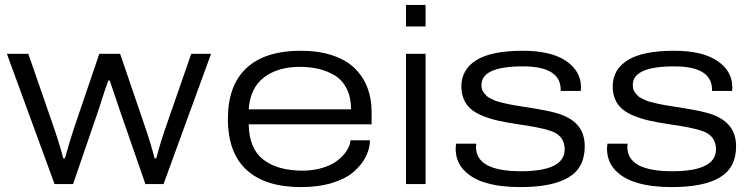

<svg xmlns="http://www.w3.org/2000/svg" viewBox="-20 -743 3038 775"><path d="M200.2 0 7.8 -525.9H94.2L195.8 -232.9Q230 -131.3 234.9 -104H242.2Q262.7 -178.7 280.8 -231.9L380.9 -525.9H464.8L564.9 -232.9Q588.4 -164.6 604 -104H610.8Q629.4 -174.3 649.9 -231.9L752 -525.9H832L640.1 0H566.9L462.9 -299.8Q460 -309.1 422.9 -418H417Q406.2 -389.2 377.9 -299.8L274.9 0Z M1194.8 12.2Q1051.8 12.2 975.8 -56.6Q899.9 -125.5 899.9 -263.2Q899.9 -398.9 975.1 -468.5Q1050.3 -538.1 1193.8 -538.1Q1266.6 -538.1 1322 -519.5Q1377.4 -501 1411.6 -467.5Q1445.8 -434.1 1462.9 -389.6Q1480 -345.2 1480 -291V-241.2H983.9Q985.4 -143.1 1043.2 -98.6Q1101.1 -54.2 1200.7 -54.2Q1245.1 -54.2 1282.2 -65.7Q1319.3 -77.1 1342.8 -95.5Q1366.2 -113.8 1379.6 -135Q1393.1 -156.2 1395 -176.8H1473.6Q1472.7 -143.1 1456.8 -111.1Q1440.9 -79.1 1409.2 -50.8Q1377.4 -22.5 1322 -5.1Q1266.6 12.2 1194.8 12.2ZM983.9 -301.8H1397Q1397 -349.6 1379.9 -384.3Q1362.8 -418.9 1332.8 -437.5Q1302.7 -456.1 1267.6 -464.6Q1232.4 -473.1 1189.9 -473.1Q1101.1 -473.1 1045.4 -430.4Q989.7 -387.7 983.9 -301.8Z M1618.7 -636.2V-723.1H1697.8V-636.2ZM1618.7 0V-525.9H1697.8V0Z M2080.6 12.2Q2001.5 12.2 1943.8 -4.2Q1886.2 -20.5 1852.8 -55.9Q1819.3 -91.3 1819.3 -143.1Q1819.3 -151.4 1821.3 -163.1H1902.3Q1902.3 -161.6 1901.9 -156.7Q1901.4 -151.9 1901.4 -149.9Q1901.4 -51.8 2082.5 -51.8Q2259.3 -51.8 2259.3 -140.1Q2259.3 -187 2218.8 -208Q2189.9 -222.7 2105.5 -236.3Q2098.6 -237.3 2084.5 -239.3Q2072.8 -241.2 2066.4 -242.2Q2021 -249 1989 -256.3Q1957 -263.7 1927.7 -275.6Q1898.4 -287.6 1880.6 -303Q1862.8 -318.4 1852.5 -341.3Q1842.3 -364.3 1842.3 -394Q1842.3 -462.4 1902.8 -500.2Q1963.4 -538.1 2090.3 -538.1Q2203.1 -538.1 2263.7 -497.8Q2324.2 -457.5 2325.2 -392.1Q2325.2 -383.8 2324.2 -376H2243.2V-380.9Q2243.2 -475.1 2090.3 -475.1Q1923.3 -475.1 1923.3 -399.9Q1923.3 -390.6 1925.5 -382.8Q1927.7 -375 1933.3 -368.2Q1939 -361.3 1944.1 -356Q1949.2 -350.6 1959.7 -345.7Q1970.2 -340.8 1977.3 -337.4Q1984.4 -334 1998.8 -330.6Q2013.2 -327.1 2021.5 -325Q2029.8 -322.8 2047.1 -319.8Q2064.5 -316.9 2073 -315.4Q2081.5 -314 2100.6 -311Q2200.7 -295.9 2240.2 -282.2Q2315.4 -256.3 2333.5 -198.7Q2340.3 -177.7 2340.3 -151.9Q2340.3 -65.9 2274.9 -26.9Q2209.5 12.2 2080.6 12.2Z M2691.4 12.2Q2612.3 12.2 2554.7 -4.2Q2497.1 -20.5 2463.6 -55.9Q2430.2 -91.3 2430.2 -143.1Q2430.2 -151.4 2432.1 -163.1H2513.2Q2513.2 -161.6 2512.7 -156.7Q2512.2 -151.9 2512.2 -149.9Q2512.2 -51.8 2693.4 -51.8Q2870.1 -51.8 2870.1 -140.1Q2870.1 -187 2829.6 -208Q2800.8 -222.7 2716.3 -236.3Q2709.5 -237.3 2695.3 -239.3Q2683.6 -241.2 2677.2 -242.2Q2631.8 -249 2599.9 -256.3Q2567.9 -263.7 2538.6 -275.6Q2509.3 -287.6 2491.5 -303Q2473.6 -318.4 2463.4 -341.3Q2453.1 -364.3 2453.1 -394Q2453.1 -462.4 2513.7 -500.2Q2574.2 -538.1 2701.2 -538.1Q2814 -538.1 2874.5 -497.8Q2935.1 -457.5 2936 -392.1Q2936 -383.8 2935.1 -376H2854V-380.9Q2854 -475.1 2701.2 -475.1Q2534.2 -475.1 2534.2 -399.9Q2534.2 -390.6 2536.4 -382.8Q2538.6 -375 2544.2 -368.2Q2549.8 -361.3 2554.9 -356Q2560.1 -350.6 2570.6 -345.7Q2581.1 -340.8 2588.1 -337.4Q2595.2 -334 2609.6 -330.6Q2624 -327.1 2632.3 -325Q2640.6 -322.8 2658 -319.8Q2675.3 -316.9 2683.8 -315.4Q2692.4 -314 2711.4 -311Q2811.5 -295.9 2851.1 -282.2Q2926.3 -256.3 2944.3 -198.7Q2951.2 -177.7 2951.2 -151.9Q2951.2 -65.9 2885.7 -26.9Q2820.3 12.2 2691.4 12.2Z"/></svg>

Font: Archivo Expanded Light
Style: Regular
Weight: 300
Width: 7
Designer: Hector Gatti
Foundry: Omnibus-Type
Version: Version 2.001